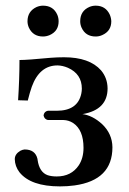

<svg xmlns="http://www.w3.org/2000/svg" viewBox="-20 -646 454 678"><path d="M180.2 -22.9Q231.9 -22.9 258.3 -62.5Q274.9 -87.9 274.9 -124Q274.9 -187.5 237.8 -211.9Q222.2 -221.7 204.1 -222.2H148.9Q136.2 -225.1 133.8 -238.8Q136.2 -252.4 148.9 -254.9H180.2Q254.4 -254.9 267.1 -315.4Q269 -324.7 269 -333Q269 -384.8 219.7 -406.7Q201.2 -414.6 183.1 -415Q119.6 -415 92.3 -339.8Q85.4 -320.3 78.1 -291L43.9 -292Q48.8 -367.7 48.8 -434.1Q77.6 -434.1 158.2 -441.9Q182.1 -443.8 206.1 -443.8Q295.9 -443.8 336.9 -397.5Q359.4 -370.6 359.9 -334Q359.9 -258.8 272.5 -243.2Q270.5 -242.7 270 -243.2Q306.6 -238.8 340.8 -207.5Q376.5 -173.3 377 -126Q377 -9.8 243.2 8.8Q218.8 12.2 191.9 12.2Q88.9 12.2 48.8 -37.6Q32.7 -58.6 32.2 -84Q32.2 -102.1 52.2 -113.8Q60.1 -117.7 66.9 -118.2Q104.5 -118.2 112.3 -85Q112.8 -82.5 112.8 -81.1Q119.1 -37.6 148.4 -27.3Q162.1 -22.9 180.2 -22.9ZM263.2 -570.8Q263.2 -607.4 295.9 -621.6Q306.6 -626 317.9 -626Q353 -626 367.7 -594.2Q372.6 -582.5 373 -570.8Q373 -536.1 340.8 -522Q330.1 -517.1 317.9 -517.1Q282.2 -517.1 268.1 -548.3Q263.2 -559.1 263.2 -570.8ZM77.1 -570.8Q77.1 -606 108.9 -621.1Q120.6 -626 131.8 -626Q168.5 -626 182.6 -593.3Q187 -582.5 187 -570.8Q187 -536.1 155.3 -522Q143.6 -517.1 131.8 -517.1Q96.7 -517.1 82 -548.3Q77.1 -559.6 77.1 -570.8Z"/></svg>

Font: Linux Libertine O
Style: Bold
Weight: 700
Designer: Philipp H. Poll
Foundry: Philipp H. Poll
Version: Version 5.0.0